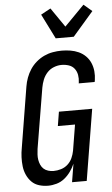

<svg xmlns="http://www.w3.org/2000/svg" viewBox="-64 -1032 628 1081"><g transform="rotate(-5 250.0 -491.0)"><path d="M163 8Q137 8 112.5 0.5Q88 -7 71 -24Q54 -41 43.5 -64Q33 -87 30 -112.5Q27 -138 28 -164.5Q29 -191 34 -217L90 -559Q94 -584 103 -608.5Q112 -633 126.5 -655Q141 -677 161.5 -694.5Q182 -712 205.5 -723Q229 -734 254.5 -738.5Q280 -743 305 -743Q330 -743 354.5 -739Q379 -735 401 -725Q423 -715 440 -698Q457 -681 466.5 -659Q476 -637 478.5 -612Q481 -587 477 -561L475 -551H385L386 -557Q389 -578 385.5 -598.5Q382 -619 370 -634.5Q358 -650 338.5 -656.5Q319 -663 297 -663Q276 -663 254 -654.5Q232 -646 216 -628.5Q200 -611 191.5 -589.5Q183 -568 179 -546L122 -204Q120 -188 119 -172.5Q118 -157 120.5 -142Q123 -127 129 -113.5Q135 -100 145.5 -90.5Q156 -81 171 -76.5Q186 -72 201 -72Q222 -72 243.5 -78.5Q265 -85 281.5 -100Q298 -115 307 -135Q316 -155 320 -176L344 -322H247L260 -402H448L382 0H299L316 -103Q306 -80 291 -59Q276 -38 256 -22Q236 -6 211.5 1Q187 8 163 8ZM278 -815 208 -955 263 -985 338 -876 450 -990 497 -950 380 -815Z"/></g></svg>

Font: Iosevka Term Curly Medium
Style: Italic
Weight: 500
Italic angle: -9°
Designer: Belleve Invis
Foundry: Belleve Invis
Version: Version 32.3.0